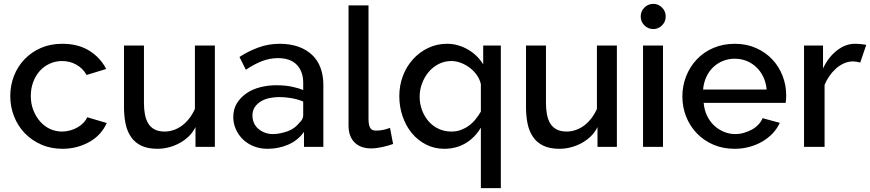

<svg xmlns="http://www.w3.org/2000/svg" viewBox="-20 -758 4491 991"><path d="M303 10Q242 10 192.5 -12Q143 -34 107.5 -71Q72 -108 52.5 -157.5Q33 -207 33 -262Q33 -317 52 -366Q71 -415 106.5 -452Q142 -489 191 -510.5Q240 -532 302 -532Q383 -532 440.5 -496.5Q498 -461 528 -402L427 -371Q408 -405 374.5 -424Q341 -443 300 -443Q267 -443 237 -429.5Q207 -416 185.5 -392Q164 -368 151.5 -335Q139 -302 139 -262Q139 -223 152 -189.5Q165 -156 187 -131Q209 -106 238 -92.5Q267 -79 301 -79Q322 -79 343 -85Q364 -91 381 -101Q398 -111 411 -124.5Q424 -138 430 -153L531 -123Q518 -94 496.5 -69.5Q475 -45 445 -27.5Q415 -10 379 0Q343 10 303 10Z M989 0V-102Q975 -74 953.5 -53.5Q932 -33 906 -19Q880 -5 851 2.5Q822 10 792 10Q743 10 709.5 -6Q676 -22 656 -51.5Q636 -81 628 -120Q620 -159 620 -205V-523H723V-225Q723 -195 728 -168Q733 -141 745 -121Q757 -101 778 -90Q799 -79 830 -79Q854 -79 878 -87.5Q902 -96 922 -111.5Q942 -127 958.5 -149Q975 -171 986 -196V-523H1089V0Z M1549 0V-77Q1516 -32 1466.5 -11Q1417 10 1361 10Q1323 10 1291 -2.5Q1259 -15 1235.5 -37Q1212 -59 1198 -89.5Q1184 -120 1184 -154Q1184 -195 1203 -225.5Q1222 -256 1253 -277Q1284 -298 1324 -308Q1364 -318 1405 -318Q1454 -318 1489.5 -310Q1525 -302 1545 -293V-331Q1545 -360 1536.5 -383.5Q1528 -407 1511.5 -424Q1495 -441 1470.5 -449.5Q1446 -458 1415 -458Q1373 -458 1332.5 -442.5Q1292 -427 1249 -398L1216 -464Q1262 -494 1314 -513Q1366 -532 1424 -532Q1478 -532 1520 -517Q1562 -502 1591 -474.5Q1620 -447 1634.5 -407.5Q1649 -368 1649 -320V0ZM1525 -124Q1535 -133 1540 -143Q1545 -153 1545 -162V-234Q1516 -246 1483.5 -251.5Q1451 -257 1421 -257Q1397 -257 1372 -252Q1347 -247 1327 -235Q1307 -223 1295 -205Q1283 -187 1283 -162Q1283 -141 1291 -123Q1299 -105 1314 -92.5Q1329 -80 1348 -73Q1367 -66 1389 -66Q1407 -66 1426.5 -70Q1446 -74 1464.5 -80.5Q1483 -87 1498.5 -98.5Q1514 -110 1525 -124Z M1779 -730H1882V-146Q1882 -125 1885 -113Q1888 -101 1893.5 -94Q1899 -87 1907 -85.5Q1915 -84 1924 -84Q1944 -84 1962 -88.5Q1980 -93 1993 -98L2009 -15Q1985 -6 1953 1Q1921 8 1896 8Q1841 8 1810 -23Q1779 -54 1779 -109Z M2273 10Q2222 10 2179 -12Q2136 -34 2105.5 -71Q2075 -108 2058 -157.5Q2041 -207 2041 -262Q2041 -317 2059.5 -366Q2078 -415 2111.5 -452Q2145 -489 2190 -510.5Q2235 -532 2287 -532Q2317 -532 2344.5 -524Q2372 -516 2396 -502Q2420 -488 2439.5 -469Q2459 -450 2474 -426V-523H2565V213H2462V-99Q2429 -45 2381 -17.5Q2333 10 2273 10ZM2310 -79Q2336 -79 2358 -87Q2380 -95 2399 -108.5Q2418 -122 2433.5 -141Q2449 -160 2462 -182V-323Q2457 -348 2441.5 -370Q2426 -392 2405 -408Q2384 -424 2359 -433.5Q2334 -443 2310 -443Q2274 -443 2244 -427.5Q2214 -412 2192.5 -386.5Q2171 -361 2158.5 -327.5Q2146 -294 2146 -259Q2146 -222 2158.5 -189Q2171 -156 2192.5 -131.5Q2214 -107 2244 -93Q2274 -79 2310 -79Z M3064 0V-102Q3050 -74 3028.5 -53.5Q3007 -33 2981 -19Q2955 -5 2926 2.5Q2897 10 2867 10Q2818 10 2784.5 -6Q2751 -22 2731 -51.5Q2711 -81 2703 -120Q2695 -159 2695 -205V-523H2798V-225Q2798 -195 2803 -168Q2808 -141 2820 -121Q2832 -101 2853 -90Q2874 -79 2905 -79Q2929 -79 2953 -87.5Q2977 -96 2997 -111.5Q3017 -127 3033.5 -149Q3050 -171 3061 -196V-523H3164V0Z M3299 0V-523H3402V0ZM3287 -673Q3287 -700 3306 -719Q3325 -738 3352 -738Q3378 -738 3397 -719Q3416 -700 3416 -673Q3416 -646 3397 -627Q3378 -608 3352 -608Q3325 -608 3306 -627Q3287 -646 3287 -673Z M3772 10Q3711 10 3661.5 -11.5Q3612 -33 3576.5 -70Q3541 -107 3521.5 -156Q3502 -205 3502 -260Q3502 -315 3521.5 -364.5Q3541 -414 3576.5 -451.5Q3612 -489 3662 -510.5Q3712 -532 3773 -532Q3833 -532 3882.5 -510Q3932 -488 3966.5 -451Q4001 -414 4019.5 -366Q4038 -318 4038 -265Q4038 -253 4037 -243Q4036 -233 4035 -227H3612Q3615 -191 3629 -161.5Q3643 -132 3665 -111Q3687 -90 3715.5 -78Q3744 -66 3775 -66Q3798 -66 3820 -72.5Q3842 -79 3860.5 -89Q3879 -99 3894 -114.5Q3909 -130 3916 -148L4005 -124Q3991 -94 3968.5 -70Q3946 -46 3915.5 -28Q3885 -10 3848.5 0Q3812 10 3772 10ZM3937 -296Q3934 -331 3920 -360.5Q3906 -390 3884 -411Q3862 -432 3833.5 -443.5Q3805 -455 3772 -455Q3740 -455 3711.5 -443.5Q3683 -432 3661 -411Q3639 -390 3625.5 -360.5Q3612 -331 3609 -296Z M4420 -435Q4402 -441 4383 -441Q4358 -441 4335 -430.5Q4312 -420 4293 -402.5Q4274 -385 4259.5 -363.5Q4245 -342 4236 -320V0H4130V-523H4228V-405Q4257 -465 4301 -498.5Q4345 -532 4392 -532Q4409 -532 4427.5 -530Q4446 -528 4451 -526Z"/></svg>

Font: Rising Sun Medium
Style: Regular
Weight: 500
Designer: Matt McInerney, Pablo Impallari, Rodrigo Fuenzalida (Raleway font), Stephen Hutchings (Greek), Cristiano Sobral (main ch
Foundry: The Rising Sun Project Authors
Version: Version 4.327; ttfautohint (v1.8.4.7-5d5b-dirty)